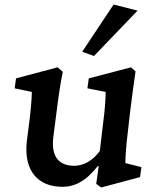

<svg xmlns="http://www.w3.org/2000/svg" viewBox="-20 -816 678 850"><path d="M535 -94C535 -125 539 -176 547 -241L557 -329C566 -400 572 -444 580 -500L560 -518L373 -469L367 -425L448 -409C447 -371 444 -326 437 -275L422 -148C389 -101 345 -82 309 -82C244 -82 205 -119 216 -209L231 -325C239 -389 248 -451 258 -498L235 -518L51 -469L45 -425L121 -409C120 -369 116 -331 112 -294L99 -193C83 -57 151 11 256 11C310 11 360 -13 413 -81L417 -80L406 -2L428 14L600 -32L606 -76ZM344 -587 396 -568 589 -769 483 -796Z"/></svg>

Font: TPK Tissa Web SemiBold
Style: Italic
Weight: 600
Italic angle: -7°
Designer: Jacques Le Bailly, Suppakit Chalermlarp | Katatrad Co.,Ltd.
Foundry: Jacques Le Bailly, Cadson Demak Co.,Ltd.
Version: Version 5.000;Glyphs 3.1.2 (3151)